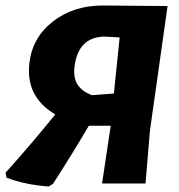

<svg xmlns="http://www.w3.org/2000/svg" viewBox="-32 -667 650 698"><path d="M145 11Q60 5 -8 -21L-12 -39Q74 -134 169 -251Q60 -315 75 -439Q86 -531 160.5 -589Q235 -647 342 -647L578 -645L577 -644L513 -191L497 0H339L370 -206V-210H291Q241 -124 161 1ZM239 -426Q234 -386 249 -361Q264 -336 302 -321L382 -327L403 -531L347 -534Q253 -532 239 -426Z"/></svg>

Font: Alegreya Sans ExtraBold
Style: Italic
Weight: 800
Italic angle: -7°
Designer: Juan Pablo del Peral
Foundry: Huerta Tipografica
Version: Version 2.007